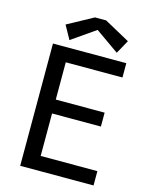

<svg xmlns="http://www.w3.org/2000/svg" viewBox="-132 -981 818 1062"><g transform="rotate(15 277.5 -450.0)"><path d="M89.8 0V-700.2H509.8V-618.2H185.1V-404.8H464.8V-325.2H185.1V-82H509.8V0ZM309.1 -836.9 172.9 -742.2 129.9 -819.8 276.9 -899.9H340.8L486.8 -819.8L443.8 -742.2Z"/></g></svg>

Font: ABeeZee
Style: Regular
Weight: 400
Designer: Anja Meiners
Foundry: Anja Meiners
Version: Version 1.002